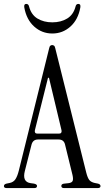

<svg xmlns="http://www.w3.org/2000/svg" viewBox="-38 -960 533 980"><path d="M-3 0Q-18 0 -18 -10Q-18 -20 -4 -23L11 -26Q31 -30 41 -45.5Q51 -61 58 -89L213 -714Q215 -724 219.5 -727Q224 -730 228 -730Q233 -730 237.5 -727Q242 -724 244 -714L402 -80Q409 -52 418 -41Q427 -30 446 -26L461 -23Q475 -20 475 -10Q475 0 460 0H289Q275 0 275 -11Q275 -22 292 -23L311 -25Q328 -27 332.5 -36Q337 -45 332 -67L294 -222Q288 -248 261 -248H156Q130 -248 123 -222L89 -88Q74 -31 119 -25L134 -23Q151 -20 151 -11Q151 0 137 0ZM153 -278H263Q279 -278 276 -295L212 -563H207L140 -295Q137 -278 153 -278ZM229 -789Q176 -789 136.5 -824.5Q97 -860 86 -922Q83 -940 96 -940Q107 -940 110 -928Q121 -885 153 -865.5Q185 -846 229 -846Q273 -846 305 -865.5Q337 -885 348 -928Q351 -940 362 -940Q375 -940 372 -922Q361 -860 321.5 -824.5Q282 -789 229 -789Z"/></svg>

Font: Instrument Serif
Style: Regular
Weight: 400
Designer: Rodrigo Fuenzalida
Foundry: fragTYPE
Version: Version 1.000; ttfautohint (v1.8.4.7-5d5b);gftools[0.9.27]